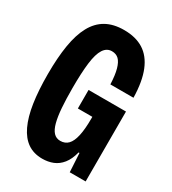

<svg xmlns="http://www.w3.org/2000/svg" viewBox="-182 -835 844 942"><g transform="rotate(30 240.0 -364.0)"><path d="M207 10Q159 10 124.5 -13.5Q90 -37 67.5 -84.5Q45 -132 34.5 -201.5Q24 -271 24 -364Q24 -457 35.5 -527Q47 -597 72.5 -644Q98 -691 139.5 -714.5Q181 -738 241 -738Q307 -738 351.5 -710Q396 -682 420 -623.5Q444 -565 446 -473H315Q313 -525 304 -557Q295 -589 280 -603.5Q265 -618 241 -618Q212 -618 194.5 -591Q177 -564 170 -507.5Q163 -451 163 -364Q163 -302 166.5 -254.5Q170 -207 178.5 -174.5Q187 -142 202 -126Q217 -110 240 -110Q267 -110 284 -127.5Q301 -145 309.5 -183Q318 -221 318 -280V-330L352 -291H236V-396H448V0H358L352 -106H347Q336 -63 315.5 -37.5Q295 -12 267.5 -1Q240 10 207 10Z"/></g></svg>

Font: Mona Sans Condensed
Style: Bold
Weight: 700
Width: 3
Designer: Deni Anggara
Foundry: GitHub
Version: Version 2.000